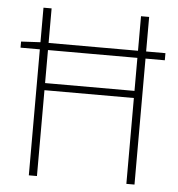

<svg xmlns="http://www.w3.org/2000/svg" viewBox="-49 -707 699 753"><g transform="rotate(5 300.0 -330.0)"><path d="M16 -496V-520L92 -524V-660H124V-524H476V-660H508V-524H584V-496H508V0H476V-338H124V0H92V-496ZM124 -366H476V-496H124Z"/></g></svg>

Font: Source Code Pro ExtraLight
Style: Regular
Weight: 200
Monospace: yes
Designer: Paul D. Hunt, Teo Tuominen
Foundry: Adobe Systems Incorporated
Version: Version 2.030;PS 1.000;hotconv 16.6.51;makeotf.lib2.5.65220